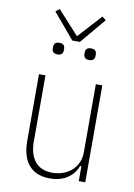

<svg xmlns="http://www.w3.org/2000/svg" viewBox="-95 -918 694 991"><g transform="rotate(10 252.0 -423.0)"><path d="M387 -78H380Q366 -38 329 -13Q292 12 237 12Q165 12 127 -31.5Q89 -75 89 -160V-508H123V-161Q123 -94 154 -56.5Q185 -19 245 -19Q273 -19 299 -28Q325 -37 344.5 -54Q364 -71 375.5 -95.5Q387 -120 387 -151V-508H421V0H387ZM228 -709 116 -842 136 -858 248 -735 360 -858 380 -842 268 -709ZM165 -625Q149 -625 142.5 -632.5Q136 -640 136 -651V-660Q136 -671 142.5 -678.5Q149 -686 165 -686Q181 -686 187.5 -678.5Q194 -671 194 -660V-651Q194 -640 187.5 -632.5Q181 -625 165 -625ZM331 -625Q315 -625 308.5 -632.5Q302 -640 302 -651V-660Q302 -671 308.5 -678.5Q315 -686 331 -686Q347 -686 353.5 -678.5Q360 -671 360 -660V-651Q360 -640 353.5 -632.5Q347 -625 331 -625Z"/></g></svg>

Font: IBM Plex Sans Condensed ExtraLight
Style: Regular
Weight: 200
Width: 3
Designer: Mike Abbink, Paul van der Laan, Pieter van Rosmalen
Foundry: Bold Monday
Version: Version 1.3